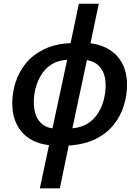

<svg xmlns="http://www.w3.org/2000/svg" viewBox="-20 -780 753 1040"><path d="M195.8 240.2 245.6 6.3Q149.4 -5.4 97.9 -65.4Q46.4 -125.5 46.4 -220.2Q46.4 -278.3 64.5 -334.7Q82.5 -391.1 120.6 -437.5Q158.7 -483.9 218.8 -513.2Q278.8 -542.5 362.3 -546.4L407.2 -759.8H515.1L470.2 -545.9Q564.5 -532.7 616.2 -474.4Q668 -416 668 -320.3Q668 -263.2 650.6 -207.3Q633.3 -151.4 595.9 -104.5Q558.6 -57.6 498.3 -27.3Q438 2.9 352.1 8.3L304.2 240.2ZM264.2 -85 343.8 -456.1Q293.9 -453.1 259.5 -431.2Q225.1 -409.2 203.9 -375.2Q182.6 -341.3 172.9 -302.5Q163.1 -263.7 163.1 -227.1Q163.1 -164.1 190.2 -127.2Q217.3 -90.3 264.2 -85ZM372.1 -85Q422.9 -89.4 457.5 -112.5Q492.2 -135.7 512.9 -169.9Q533.7 -204.1 543 -242.9Q552.2 -281.7 552.2 -316.9Q552.2 -377.4 524.7 -412.6Q497.1 -447.8 450.7 -454.1Z"/></svg>

Font: Open Sans SemiBold
Style: Italic
Weight: 600
Italic angle: -12°
Designer: Monotype Design Team
Foundry: Monotype Imaging Inc.
Version: Version 3.003; ttfautohint (v1.8.4)